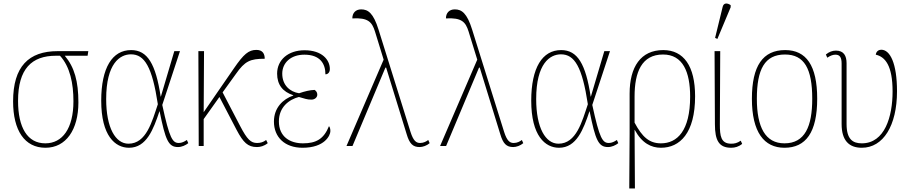

<svg xmlns="http://www.w3.org/2000/svg" viewBox="-20 -825 5152 1085"><path d="M237 10C353 10 423 -92 423 -246C423 -365 401 -445 346 -510H475L479 -536H306C142 -536 54 -449 54 -252C54 -88 119 10 237 10ZM236 -15C135 -15 82 -104 82 -255C82 -436 159 -510 296 -510H319C376 -448 395 -353 395 -253C395 -99 333 -15 236 -15Z M709 10C808 10 847 -94 881 -196H882C915 -32 932 6 986 6C1007 6 1029 -4 1044 -16L1036 -34C1023 -25 1007 -17 991 -17C955 -17 938 -42 897 -232L997 -536H965L889 -279H888C860 -463 814 -542 721 -542C615 -542 552 -443 552 -256C552 -57 631 10 709 10ZM706 -13C633 -13 580 -102 580 -265C580 -467 658 -518 720 -518C797 -518 840 -447 872 -236C839 -138 807 -13 706 -13Z M1103 0H1131V-152L1220 -277L1317 -91C1355 -19 1381 6 1432 6C1450 6 1472 1 1493 -16L1484 -34C1469 -22 1452 -17 1433 -17C1398 -17 1377 -36 1337 -113L1238 -303L1313 -407C1364 -480 1394 -493 1476 -493C1476 -520 1465 -543 1429 -543C1385 -543 1357 -519 1302 -439L1131 -191L1133 -536H1101Z M1690 10C1815 10 1847 -60 1847 -84C1847 -100 1843 -108 1839 -112C1810 -40 1767 -15 1692 -15C1619 -15 1556 -52 1556 -139C1556 -221 1615 -263 1669 -277C1701 -268 1715 -262 1740 -262C1758 -262 1773 -274 1773 -290C1773 -304 1766 -311 1758 -317C1731 -316 1702 -309 1670 -298C1619 -306 1575 -343 1575 -409C1575 -469 1622 -516 1700 -516C1790 -516 1819 -464 1819 -405C1832 -405 1844 -415 1844 -435C1844 -487 1800 -541 1701 -541C1609 -541 1546 -487 1546 -409C1546 -346 1578 -306 1637 -287V-285C1579 -265 1528 -216 1528 -138C1528 -50 1589 10 1690 10Z M1938 0H1972L2158 -443H2162L2278 -67C2294 -13 2313 6 2351 6C2369 6 2392 -2 2408 -16L2400 -34C2390 -26 2374 -17 2354 -17C2332 -17 2316 -29 2300 -79L2119 -658C2090 -751 2060 -772 2021 -772C1990 -772 1971 -752 1971 -721C2060 -726 2082 -701 2099 -647L2148 -488Z M2467 0H2501L2687 -443H2691L2807 -67C2823 -13 2842 6 2880 6C2898 6 2921 -2 2937 -16L2929 -34C2919 -26 2903 -17 2883 -17C2861 -17 2845 -29 2829 -79L2648 -658C2619 -751 2589 -772 2550 -772C2519 -772 2500 -752 2500 -721C2589 -726 2611 -701 2628 -647L2677 -488Z M3139 10C3238 10 3277 -94 3311 -196H3312C3345 -32 3362 6 3416 6C3437 6 3459 -4 3474 -16L3466 -34C3453 -25 3437 -17 3421 -17C3385 -17 3368 -42 3327 -232L3427 -536H3395L3319 -279H3318C3290 -463 3244 -542 3151 -542C3045 -542 2982 -443 2982 -256C2982 -57 3061 10 3139 10ZM3136 -13C3063 -13 3010 -102 3010 -265C3010 -467 3088 -518 3150 -518C3227 -518 3270 -447 3302 -236C3269 -138 3237 -13 3136 -13Z M3536 240H3568L3566 -91H3567C3608 -15 3661 10 3715 10C3822 10 3908 -73 3908 -281C3908 -451 3844 -542 3728 -542C3601 -542 3538 -447 3538 -296V-70ZM3715 -15C3649 -15 3609 -51 3566 -132V-280C3566 -417 3606 -517 3727 -517C3839 -517 3880 -418 3880 -279C3880 -86 3807 -15 3715 -15Z M4034 -605 4109 -784V-796C4092 -808 4070 -811 4064 -787L4021 -611ZM4112 10C4133 10 4155 4 4174 -12L4166 -30C4146 -16 4130 -13 4112 -13C4053 -13 4048 -58 4048 -122L4050 -536H4018L4020 -123C4020 -31 4043 10 4112 10Z M4413 10C4534 10 4598 -77 4598 -267C4598 -455 4536 -542 4417 -542C4291 -542 4229 -453 4229 -267C4229 -78 4298 10 4413 10ZM4413 -15C4305 -15 4257 -106 4257 -267C4257 -433 4301 -517 4416 -517C4525 -517 4570 -437 4570 -267C4570 -111 4529 -15 4413 -15Z M4850 10C4971 10 5049 -115 5049 -309C5049 -467 5010 -544 4960 -544C4949 -544 4932 -538 4929 -516C4982 -504 5024 -455 5024 -308C5024 -166 4980 -15 4850 -15C4799 -15 4764 -38 4764 -124V-468C4764 -510 4748 -539 4704 -539C4684 -539 4665 -532 4647 -517L4655 -499C4674 -512 4689 -516 4701 -516C4725 -516 4736 -502 4736 -466V-124C4736 -32 4777 10 4850 10Z"/></svg>

Font: Noto Serif SemiCondensed Thin
Style: Regular
Weight: 100
Width: 4
Designer: Monotype Design Team
Foundry: Monotype Imaging Inc.
Version: Version 2.015